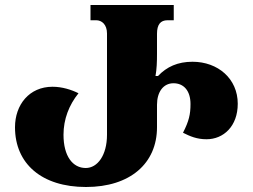

<svg xmlns="http://www.w3.org/2000/svg" viewBox="-20 -734 1011 768"><path d="M324 14C500 14 608 -80 608 -225V-315C608 -366 633 -401 674 -401C715 -401 742 -371 742 -318C742 -277 736 -250 712 -203C740 -189 767 -177 806 -177C874 -177 931 -229 931 -319C931 -419 852 -487 750 -487C691 -487 647 -467 612 -430H602C607 -458 608 -487 608 -519V-599C608 -636 622 -653 650 -653H675V-714H342V-653H365C387 -653 408 -636 408 -600V-195C408 -113 370 -62 323 -62C271 -62 234 -109 234 -195C234 -257 256 -314 294 -361C266 -375 229 -387 190 -387C97 -387 40 -315 40 -225C40 -79 147 14 324 14Z"/></svg>

Font: Noto Serif Georgian Black
Style: Regular
Weight: 900
Designer: Monotype Design Team, Akaki Razmadze
Foundry: Google LLC
Version: Version 2.003